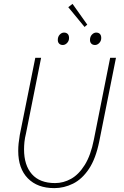

<svg xmlns="http://www.w3.org/2000/svg" viewBox="-20 -958 640 990"><path d="M260 12Q173 12 123.5 -38.5Q74 -89 74 -180Q74 -200 76 -219Q78 -238 82 -262L162 -660H192L114 -270Q108 -246 106 -226Q104 -206 104 -188Q104 -106 144.5 -60Q185 -14 264 -14Q307 -14 346.5 -36Q386 -58 417 -107.5Q448 -157 464 -238L548 -660H578L492 -230Q474 -140 438.5 -87Q403 -34 356.5 -11Q310 12 260 12ZM304 -726Q292 -726 285 -733Q278 -740 278 -752Q278 -769 288 -779.5Q298 -790 310 -790Q322 -790 329 -783Q336 -776 336 -762Q336 -747 326 -736.5Q316 -726 304 -726ZM470 -726Q458 -726 451 -733Q444 -740 444 -752Q444 -769 454 -779.5Q464 -790 476 -790Q488 -790 495 -783Q502 -776 502 -762Q502 -747 492 -736.5Q482 -726 470 -726ZM416 -819 332 -921 354 -938 430 -831Z"/></svg>

Font: Source Code Pro ExtraLight ExtraLight
Style: Italic
Weight: 250
Italic angle: -11°
Monospace: yes
Version: Version 1.016;hotconv 1.0.116;makeotfexe 2.5.65601